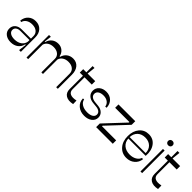

<svg xmlns="http://www.w3.org/2000/svg" viewBox="244 -1925 3135 3135"><g transform="rotate(45 1811.0 -357.5)"><path d="M393.1 0 410.2 -137.2H397.9Q384.3 -71.3 332.3 -31.7Q280.3 7.8 204.1 7.8Q126.5 7.8 78.6 -31.2Q30.8 -70.3 30.8 -134.8Q30.8 -195.8 73 -232.4Q115.2 -269 186 -269H397.9V-326.2Q397.9 -382.8 357.9 -416Q317.9 -449.2 249 -449.2Q189 -449.2 147.2 -421.9Q105.5 -394.5 94.2 -348.1L65.9 -353Q73.2 -432.6 124.5 -480.2Q175.8 -527.8 252.9 -527.8Q335.4 -527.8 384.8 -474.4Q434.1 -420.9 434.1 -331.1V0ZM82 -155.8Q82 -115.7 117.9 -92.3Q153.8 -68.8 214.8 -68.8Q290 -68.8 339.4 -104.5Q388.7 -140.1 397.9 -200.2V-235.8H187Q139.2 -235.8 110.6 -214.1Q82 -192.4 82 -155.8Z M564.5 0V-520H606.4L590.8 -395H602.5Q618.2 -457 664.1 -492.4Q710 -527.8 775.4 -527.8Q835.4 -527.8 878.4 -491.7Q921.4 -455.6 932.6 -395H944.8Q961.4 -457 1007.6 -492.4Q1053.7 -527.8 1117.7 -527.8Q1195.8 -527.8 1241.7 -472.7Q1287.6 -417.5 1287.6 -324.2V0H1249.5V-310.1Q1249.5 -367.2 1209.5 -401.1Q1169.4 -435.1 1100.6 -435.1Q1041 -435.1 999 -407.5Q957 -379.9 944.8 -333V0H907.7V-310.1Q907.7 -367.2 867.2 -401.1Q826.7 -435.1 757.8 -435.1Q697.8 -435.1 655.8 -407.2Q613.8 -379.4 602.5 -333V0Z M1640.6 0Q1542 21 1484.4 -15.1Q1426.8 -51.3 1426.8 -133.8V-440.9H1354V-520H1426.8V-664.1H1470.7L1455.6 -520H1630.9V-440.9H1462.9V-166Q1462.9 -105 1508.8 -83.5Q1554.7 -62 1638.7 -80.1Z M1902.8 7.8Q1809.6 7.8 1750 -44.2Q1690.4 -96.2 1688.5 -179.2L1713.9 -181.2Q1723.1 -128.9 1772.9 -97.9Q1822.8 -66.9 1898.4 -66.9Q1962.9 -66.9 2000.2 -90.6Q2037.6 -114.3 2037.6 -154.8Q2037.6 -188.5 2011 -210.2Q1984.4 -231.9 1935.5 -236.8L1854.5 -245.1Q1790.5 -252 1751.5 -288.3Q1712.4 -324.7 1712.4 -382.8Q1712.4 -446.3 1760.3 -487.1Q1808.1 -527.8 1882.8 -527.8Q1964.4 -527.8 2015.9 -477.1Q2067.4 -426.3 2069.8 -345.2L2040.5 -341.8Q2033.7 -391.6 1994.1 -421.4Q1954.6 -451.2 1893.6 -451.2Q1834.5 -451.2 1800 -427.5Q1765.6 -403.8 1765.6 -363.8Q1765.6 -327.1 1793.5 -304.7Q1821.3 -282.2 1871.6 -276.9L1949.7 -269Q2013.2 -262.7 2051 -226.3Q2088.9 -189.9 2088.9 -137.2Q2088.9 -73.2 2036.9 -32.7Q1984.9 7.8 1902.8 7.8Z M2172.4 0V-84L2497.6 -431.2V-442.9H2168.5V-520H2555.7V-437L2229.5 -89.8V-78.1H2556.6V0Z M2874 7.8Q2770.5 7.8 2705.3 -67.1Q2640.1 -142.1 2640.1 -262.2Q2640.1 -380.4 2702.1 -454.1Q2764.2 -527.8 2864.3 -527.8Q2969.2 -527.8 3028.1 -447.5Q3086.9 -367.2 3076.2 -240.2H2675.3Q2681.2 -161.6 2734.9 -115.7Q2788.6 -69.8 2876 -69.8Q2943.4 -69.8 2992.4 -98.4Q3041.5 -127 3058.1 -174.8L3084 -170.9Q3074.7 -91.3 3016.4 -41.7Q2958 7.8 2874 7.8ZM2674.3 -272H3043.9Q3042.5 -352.5 2992.9 -400.4Q2943.4 -448.2 2861.3 -448.2Q2778.8 -448.2 2728.5 -400.6Q2678.2 -353 2674.3 -272Z M3195.8 0V-520H3233.9V0ZM3252.9 -635.3Q3237.8 -621.1 3214.8 -621.1Q3191.9 -621.1 3177 -635.3Q3162.1 -649.4 3162.1 -671.9Q3162.1 -694.3 3177 -708.7Q3191.9 -723.1 3214.8 -723.1Q3237.8 -723.1 3252.9 -708.7Q3268.1 -694.3 3268.1 -671.9Q3268.1 -649.4 3252.9 -635.3Z M3601.6 0Q3502.9 21 3445.3 -15.1Q3387.7 -51.3 3387.7 -133.8V-440.9H3314.9V-520H3387.7V-664.1H3431.6L3416.5 -520H3591.8V-440.9H3423.8V-166Q3423.8 -105 3469.7 -83.5Q3515.6 -62 3599.6 -80.1Z"/></g></svg>

Font: Ribes
Style: Regular
Weight: 400
Designer: Luigi Gorlero
Foundry: Collletttivo
Version: Version 2.100;Glyphs 3.2 (3217)